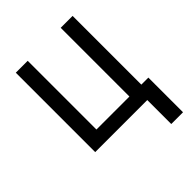

<svg xmlns="http://www.w3.org/2000/svg" viewBox="-194 -626 889 889"><g transform="rotate(-45 250.0 -181.5)"><path d="M405 157V0H64V-520H142V-70H358V-520H436V-70H482V157Z"/></g></svg>

Font: Iosevka Fuck
Style: Regular
Weight: 400
Monospace: yes
Designer: Belleve Invis
Foundry: Belleve Invis
Version: Version 28.0.7; ttfautohint (v1.8.3)